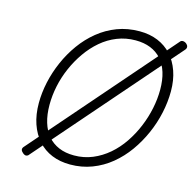

<svg xmlns="http://www.w3.org/2000/svg" viewBox="-144 -1171 1351 1353"><g transform="rotate(15 531.5 -494.5)"><path d="M480 19Q406 19 346.5 -5.5Q287 -30 244.5 -77.5Q202 -125 179 -192Q156 -259 156 -343Q156 -418 173 -496Q190 -574 223 -649.5Q256 -725 303.5 -791Q351 -857 413 -907.5Q475 -958 550 -986.5Q625 -1015 713 -1015Q787 -1015 846 -990.5Q905 -966 946.5 -920.5Q988 -875 1011 -809.5Q1034 -744 1034 -663Q1034 -585 1016.5 -504.5Q999 -424 965.5 -348Q932 -272 884.5 -205.5Q837 -139 775.5 -88.5Q714 -38 639.5 -9.5Q565 19 480 19ZM490 -50Q562 -50 624.5 -76Q687 -102 739.5 -147Q792 -192 832.5 -252Q873 -312 901 -379.5Q929 -447 943.5 -517Q958 -587 958 -654Q958 -725 941 -779.5Q924 -834 891 -871Q858 -908 810.5 -927Q763 -946 702 -946Q631 -946 568 -921Q505 -896 453 -851.5Q401 -807 360 -748.5Q319 -690 290 -623.5Q261 -557 246.5 -487.5Q232 -418 232 -351Q232 -279 249 -223Q266 -167 298.5 -129Q331 -91 379 -70.5Q427 -50 490 -50ZM184 27Q178 36 166.5 38Q155 40 140 27Q115 6 132 -15L1004 -1017Q1011 -1027 1024 -1027Q1037 -1027 1050 -1017Q1061 -1008 1063 -996.5Q1065 -985 1056 -974Z"/></g></svg>

Font: Playwrite US Trad Light
Style: Regular
Weight: 300
Designer: Veronika Burian, José Scaglione
Foundry: TypeTogether
Version: Version 1.003